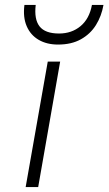

<svg xmlns="http://www.w3.org/2000/svg" viewBox="-20 -762 442 782"><path d="M84.5 0 174.5 -511H225L135.5 0ZM216.5 -580.5Q170.5 -580.5 137.5 -599.8Q104.5 -619 88.8 -655.2Q73 -691.5 79.5 -742H125.5Q118.5 -683.5 141.2 -654.5Q164 -625.5 220.5 -625.5Q272 -625.5 308 -655.5Q344 -685.5 354.5 -742H401.5Q393.5 -696.5 370.8 -660Q348 -623.5 309.5 -602Q271 -580.5 216.5 -580.5Z"/></svg>

Font: Overpass ExtraLight
Style: Italic
Weight: 250
Italic angle: -10°
Designer: Delve Withrington, Dave Bailey, Thomas Jockin
Foundry: Delve Fonts LLC
Version: Version 4.000